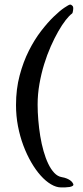

<svg xmlns="http://www.w3.org/2000/svg" viewBox="-20 -755 360 837"><path d="M298.8 -724.1Q299.3 -722.2 299.3 -718.3Q299.3 -714.4 298.6 -710Q297.9 -705.6 296.9 -701.4Q295.9 -697.3 293.9 -695.8Q281.7 -687 266.1 -667Q250.5 -647 233.9 -617.9Q217.3 -588.9 201.2 -552.5Q185.1 -516.1 172.4 -474.9Q159.7 -433.6 151.9 -388.9Q144 -344.2 144 -298.8Q144 -266.6 147 -231.2Q149.9 -195.8 155.5 -161.6Q161.1 -127.4 169.9 -96.4Q178.7 -65.4 190.4 -41Q202.1 -16.6 216.8 -1.2Q231.4 14.2 249 17.1Q262.7 19.5 271.7 23.4Q280.8 27.3 286.6 31.7Q292.5 36.1 295.2 40Q297.9 43.9 298.8 45.9Q301.8 51.8 296.9 55.2Q292 58.6 283.7 60.1Q275.4 61.5 265.1 61.8Q254.9 62 246.1 62Q225.1 62 202.1 48.3Q179.2 34.7 157.5 10.5Q135.7 -13.7 116.2 -47.4Q96.7 -81.1 81.8 -120.8Q66.9 -160.6 58.3 -205.3Q49.8 -250 49.8 -296.9Q49.8 -366.7 65.7 -426.3Q81.5 -485.8 106 -534.2Q130.4 -582.5 159.2 -619.9Q188 -657.2 214.4 -682.6Q240.7 -708 260.3 -721.2Q279.8 -734.4 285.2 -734.9Q289.1 -735.8 293.9 -731.4Q298.8 -727.1 298.8 -724.1Z"/></svg>

Font: Oregano
Style: Regular
Weight: 400
Version: Version 1.000